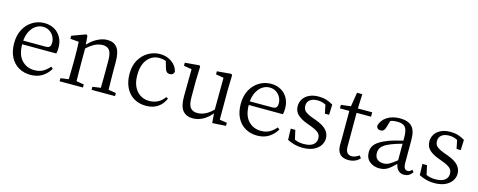

<svg xmlns="http://www.w3.org/2000/svg" viewBox="-31 -1294 4825 1938"><g transform="rotate(15 2381.5 -325.5)"><path d="M133 -301H367Q400 -301 410.5 -316Q421 -331 421 -355Q421 -390 404.5 -420.5Q388 -451 359 -469.5Q330 -488 291 -488Q254 -488 220.5 -467.5Q187 -447 163 -405.5Q139 -364 133 -301ZM489 -262 132 -263Q133 -152 185.5 -97Q238 -42 317 -42Q370 -42 407.5 -63.5Q445 -85 474 -120L495 -104Q464 -50 413 -18Q362 14 292 14Q222 14 167.5 -17.5Q113 -49 82 -108.5Q51 -168 51 -254Q51 -338 84.5 -399.5Q118 -461 174 -494.5Q230 -528 296 -528Q354 -528 399 -503Q444 -478 470 -432Q496 -386 496 -324Q496 -283 489 -262Z M1094 -45 1173 -32V0H928V-32L1013 -44Q1014 -85 1014.5 -137Q1015 -189 1015 -228V-328Q1015 -406 992 -436Q969 -466 921 -466Q884 -466 844.5 -448Q805 -430 757 -386V-228Q757 -190 757.5 -138Q758 -86 759 -45L838 -32V0H594V-32L678 -44Q679 -86 680 -138Q681 -190 681 -228V-283Q681 -330 680 -365Q679 -400 677 -435L588 -442V-474L732 -527L746 -517L754 -425Q797 -473 850.5 -500.5Q904 -528 954 -528Q1022 -528 1056.5 -483Q1091 -438 1091 -332V-228Q1091 -189 1092 -137.5Q1093 -86 1094 -45Z M1675 -124 1696 -114Q1671 -54 1621 -20Q1571 14 1498 14Q1425 14 1370.5 -19Q1316 -52 1286 -113Q1256 -174 1256 -257Q1256 -342 1291 -402.5Q1326 -463 1383 -495.5Q1440 -528 1505 -528Q1574 -528 1626.5 -491Q1679 -454 1693 -395Q1687 -358 1649 -358Q1627 -358 1615 -370Q1603 -382 1598 -401L1576 -476Q1540 -488 1508 -488Q1432 -488 1383.5 -429Q1335 -370 1335 -264Q1335 -159 1386.5 -100.5Q1438 -42 1519 -42Q1566 -42 1607 -63Q1648 -84 1675 -124Z M2256 -44 2333 -32V0L2191 9L2183 -91Q2141 -39 2090.5 -12.5Q2040 14 1988 14Q1920 14 1882.5 -30Q1845 -74 1846 -184L1849 -462L1766 -476V-508L1916 -521L1926 -510L1921 -358V-190Q1921 -112 1945 -81Q1969 -50 2018 -50Q2104 -50 2181 -130L2183 -462L2101 -476V-508L2249 -521L2260 -510L2256 -358Z M2501 -301H2735Q2768 -301 2778.5 -316Q2789 -331 2789 -355Q2789 -390 2772.5 -420.5Q2756 -451 2727 -469.5Q2698 -488 2659 -488Q2622 -488 2588.5 -467.5Q2555 -447 2531 -405.5Q2507 -364 2501 -301ZM2857 -262 2500 -263Q2501 -152 2553.5 -97Q2606 -42 2685 -42Q2738 -42 2775.5 -63.5Q2813 -85 2842 -120L2863 -104Q2832 -50 2781 -18Q2730 14 2660 14Q2590 14 2535.5 -17.5Q2481 -49 2450 -108.5Q2419 -168 2419 -254Q2419 -338 2452.5 -399.5Q2486 -461 2542 -494.5Q2598 -528 2664 -528Q2722 -528 2767 -503Q2812 -478 2838 -432Q2864 -386 2864 -324Q2864 -283 2857 -262Z M3155 -305 3194 -291Q3273 -262 3306.5 -224.5Q3340 -187 3340 -137Q3340 -98 3317 -63.5Q3294 -29 3248.5 -7.5Q3203 14 3135 14Q3090 14 3052.5 4Q3015 -6 2975 -25L2971 -142H3019L3041 -45Q3061 -36 3084 -31Q3107 -26 3135 -26Q3202 -26 3234 -51Q3266 -76 3266 -117Q3266 -154 3241.5 -176Q3217 -198 3162 -218L3112 -237Q3052 -259 3016 -292.5Q2980 -326 2980 -382Q2980 -421 3001 -454.5Q3022 -488 3063 -508Q3104 -528 3163 -528Q3207 -528 3242 -517Q3277 -506 3313 -485L3309 -377H3265L3247 -466Q3207 -488 3163 -488Q3108 -488 3080.5 -465Q3053 -442 3053 -405Q3053 -367 3076 -346.5Q3099 -326 3155 -305Z M3713 -61 3733 -36Q3689 14 3613 14Q3556 14 3525.5 -17Q3495 -48 3495 -112Q3495 -131 3495.5 -150.5Q3496 -170 3496 -199V-468H3398V-505L3500 -517L3524 -665H3579L3573 -514H3723V-468H3572V-116Q3572 -72 3589 -52Q3606 -32 3637 -32Q3672 -32 3713 -61Z M4101 -114V-287Q4070 -279 4039.5 -269Q4009 -259 3989 -251Q3941 -232 3916 -212.5Q3891 -193 3882.5 -172.5Q3874 -152 3874 -132Q3874 -87 3899.5 -66Q3925 -45 3966 -45Q3997 -45 4025 -60.5Q4053 -76 4101 -114ZM4265 -59 4282 -38Q4264 -11 4242.5 0.5Q4221 12 4195 12Q4157 12 4133.5 -12Q4110 -36 4103 -77Q4057 -30 4021.5 -8Q3986 14 3937 14Q3877 14 3835 -20Q3793 -54 3793 -118Q3793 -152 3808.5 -180Q3824 -208 3862 -233Q3900 -258 3968 -283Q3997 -292 4032 -302Q4067 -312 4101 -319V-351Q4101 -406 4089.5 -435.5Q4078 -465 4054 -476.5Q4030 -488 3992 -488Q3976 -488 3958.5 -486Q3941 -484 3922 -477L3900 -403Q3888 -359 3851 -359Q3832 -359 3820.5 -369Q3809 -379 3807 -397Q3823 -458 3878 -493Q3933 -528 4012 -528Q4095 -528 4136 -487Q4177 -446 4177 -348V-111Q4177 -68 4188.5 -51.5Q4200 -35 4220 -35Q4233 -35 4243.5 -41Q4254 -47 4265 -59Z M4531 -305 4570 -291Q4649 -262 4682.5 -224.5Q4716 -187 4716 -137Q4716 -98 4693 -63.5Q4670 -29 4624.5 -7.5Q4579 14 4511 14Q4466 14 4428.5 4Q4391 -6 4351 -25L4347 -142H4395L4417 -45Q4437 -36 4460 -31Q4483 -26 4511 -26Q4578 -26 4610 -51Q4642 -76 4642 -117Q4642 -154 4617.5 -176Q4593 -198 4538 -218L4488 -237Q4428 -259 4392 -292.5Q4356 -326 4356 -382Q4356 -421 4377 -454.5Q4398 -488 4439 -508Q4480 -528 4539 -528Q4583 -528 4618 -517Q4653 -506 4689 -485L4685 -377H4641L4623 -466Q4583 -488 4539 -488Q4484 -488 4456.5 -465Q4429 -442 4429 -405Q4429 -367 4452 -346.5Q4475 -326 4531 -305Z"/></g></svg>

Font: Shippori Mincho TTF
Style: Regular
Weight: 400
Version: Version 2.100